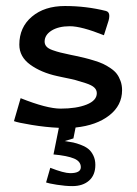

<svg xmlns="http://www.w3.org/2000/svg" viewBox="-20 -425 460 645"><path d="M44.9 -274.9Q44.9 -333.5 87.2 -369.1Q129.4 -404.8 198.2 -404.8Q269.5 -404.8 335.9 -388.2Q347.2 -385.3 347.2 -371.6Q347.2 -364.3 344.7 -355.5L329.1 -306.6Q253.4 -336.9 214.8 -336.9Q176.8 -336.9 153.3 -322.3Q129.9 -307.6 129.9 -285.2Q129.9 -275.9 136 -268.8Q142.1 -261.7 156.5 -256.6Q170.9 -251.5 183.1 -248.5Q195.3 -245.6 217.8 -240.7Q229 -238.3 234.4 -237.3Q253.9 -232.9 266.1 -230Q278.3 -227.1 296.6 -221.4Q314.9 -215.8 326.4 -210.4Q337.9 -205.1 351.3 -196Q364.7 -187 372.3 -177Q379.9 -167 385 -152.8Q390.1 -138.7 390.1 -122.1Q390.1 -70.8 347.2 -37.4Q304.2 -3.9 233.9 3.4L226.6 40L197.3 48.8Q214.4 51.3 226.1 53.7Q237.8 56.2 253.2 62.3Q268.6 68.4 277.8 76.2Q287.1 84 293.7 97.7Q300.3 111.3 300.3 128.9Q300.3 163.1 279.3 181.6Q258.3 200.2 223.1 200.2Q199.7 200.2 170.9 195.6Q142.1 190.9 134.8 188L148.9 138.7Q194.8 156.7 215.8 156.7Q251.5 156.7 251.5 136.7Q251.5 117.2 229 107.7Q206.5 98.1 159.7 93.8L177.7 4.4Q133.3 2.4 86.2 -5.4Q39.1 -13.2 26.9 -18.1L49.3 -95.2Q137.2 -60.1 183.6 -60.1Q236.8 -60.1 271 -73.7Q305.2 -87.4 305.2 -111.8Q305.2 -122.6 297.1 -130.6Q289.1 -138.7 267.3 -145.8Q245.6 -152.8 233.6 -156Q221.7 -159.2 188 -166Q177.7 -168.5 172.4 -169.4Q118.2 -181.2 81.5 -207.8Q44.9 -234.4 44.9 -274.9Z"/></svg>

Font: Nikodecs
Style: Medium
Weight: 500
Version: Version 0.29